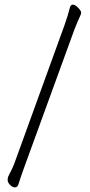

<svg xmlns="http://www.w3.org/2000/svg" viewBox="-20 -768 390 828"><path d="M258 -659Q273 -701 282 -737Q285 -748 294.5 -748Q304 -748 317 -734.5Q330 -721 330 -714Q330 -707 322.5 -692Q315 -677 301 -641L85 -48Q68 -1 59 28Q55 40 44.5 40Q34 40 23.5 29.5Q13 19 13 8.5Q13 -2 16 -8Q34 -41 44 -69Z"/></svg>

Font: LXGW WenKai Light
Style: Regular
Weight: 300
Designer: LXGW / Fontworks Inc.
Foundry: LXGW / Fontworks Inc.
Version: Version 1.501; October 10, 2024